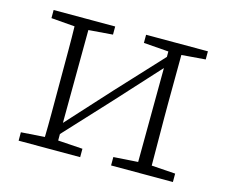

<svg xmlns="http://www.w3.org/2000/svg" viewBox="-76 -583 806 684"><g transform="rotate(15 327.5 -241.0)"><path d="M384 -452V-482H612V-452L524 -445Q524 -405 523.5 -356.5Q523 -308 523 -268V-214Q523 -174 523.5 -126Q524 -78 524 -37L612 -31V0H384V-31L474 -37L476 -384L330 -224L179 -61V-37L270 -31V0H43V-31L130 -37Q131 -78 131 -126Q131 -174 131 -214V-268Q131 -308 131 -356.5Q131 -405 130 -445L43 -452V-482H270V-452L181 -445L179 -102L322 -259L476 -425V-445Z"/></g></svg>

Font: Source Serif 4 SmText Light
Style: Regular
Weight: 300
Designer: Frank Grießhammer
Foundry: Adobe
Version: Version 4.005;hotconv 1.1.0;makeotfexe 2.6.0